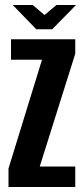

<svg xmlns="http://www.w3.org/2000/svg" viewBox="-20 -748 334 768"><path d="M14 0V-74L148 -509H24V-591H281V-533L139 -82H281V0ZM125 -631 31 -728H111L158 -688L206 -728H284L189 -631Z"/></svg>

Font: Alumni Sans
Style: Bold
Weight: 700
Designer: Robert E. Leuschke
Foundry: Robert E. Leuschke
Version: Version 1.018